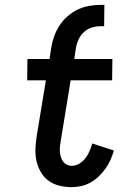

<svg xmlns="http://www.w3.org/2000/svg" viewBox="-20 -763 540 791"><path d="M275 8Q249 8 224.5 2Q200 -4 180.5 -18Q161 -32 148.5 -53.5Q136 -75 130.5 -99Q125 -123 126 -149Q127 -175 131 -201L169 -432H92L93 -520H184L191 -566Q195 -590 203 -613Q211 -636 225 -657.5Q239 -679 258.5 -696Q278 -713 300 -723.5Q322 -734 346.5 -738.5Q371 -743 394 -743H410L409 -655H394Q376 -655 358 -649.5Q340 -644 326 -631Q312 -618 304 -601Q296 -584 293 -566L286 -520H443L442 -432H271L231 -187Q229 -175 227.5 -163.5Q226 -152 226.5 -141Q227 -130 230 -119Q233 -108 239 -99Q245 -90 254.5 -85Q264 -80 276 -80Q292 -80 307 -89Q322 -98 332.5 -112Q343 -126 349.5 -141.5Q356 -157 360 -172L449 -143Q444 -124 435.5 -105Q427 -86 415 -69Q403 -52 387.5 -37Q372 -22 353.5 -11.5Q335 -1 315 3.5Q295 8 275 8Z"/></svg>

Font: Iosevka SS18 Semibold
Style: Italic
Weight: 600
Italic angle: -9°
Monospace: yes
Designer: Belleve Invis
Foundry: Belleve Invis
Version: Version 25.1.1; ttfautohint (v1.8.4)